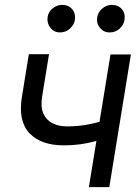

<svg xmlns="http://www.w3.org/2000/svg" viewBox="-20 -770 568 790"><path d="M518.6 -545.9 429.7 0H345.7L434.6 -545.9ZM443.4 -285.2 430.7 -207Q400.4 -196.8 371.1 -188.7Q341.8 -180.7 310.3 -176.3Q278.8 -171.9 242.2 -171.9Q148.9 -171.9 101.3 -221.9Q53.7 -272 70.3 -372.1L98.6 -546.9H181.6L153.3 -372.1Q146.5 -330.6 158.2 -303.5Q169.9 -276.4 195.3 -263.2Q220.7 -250 254.9 -250Q307.6 -250 352.5 -259.8Q397.5 -269.5 443.4 -285.2ZM226.6 -636.7Q203.1 -636.2 187.7 -655.3Q172.4 -674.3 175.8 -699.2Q178.7 -721.2 196.8 -735.6Q214.8 -750 235.4 -750Q261.7 -750 276.9 -732.2Q292 -714.4 288.1 -687.5Q284.7 -667.5 267.3 -651.9Q250 -636.2 226.6 -636.7ZM430.7 -636.7Q407.7 -636.2 391.8 -654.8Q376 -673.3 379.9 -699.2Q383.8 -721.2 401.6 -735.6Q419.4 -750 439.5 -750Q466.3 -750 481.4 -732.2Q496.6 -714.4 492.2 -687.5Q488.8 -667.5 471.7 -651.9Q454.6 -636.2 430.7 -636.7Z"/></svg>

Font: Inter Tight
Style: Italic
Weight: 400
Italic angle: -9.39999°
Designer: Rasmus Andersson
Foundry: rsms
Version: Version 3.002